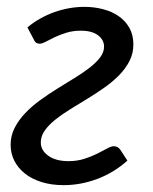

<svg xmlns="http://www.w3.org/2000/svg" viewBox="-20 -533 446 560"><path d="M226 -513Q254.5 -513 280.5 -506.2Q306.5 -499.5 326.2 -485.8Q346 -472 357.5 -451.5Q369 -431 369 -403.5Q369 -377 357.5 -354.8Q346 -332.5 327 -313.2Q308 -294 283.8 -277Q259.5 -260 234 -244.5Q208.5 -229 184.2 -214Q160 -199 141 -183.8Q122 -168.5 110.5 -152.2Q99 -136 99 -117.5Q99 -94.5 120.8 -78.8Q142.5 -63 180 -63Q205 -63 226 -69.8Q247 -76.5 263.5 -84.8Q280 -93 292.2 -99.8Q304.5 -106.5 311.5 -106.5Q318.5 -106.5 323 -103.8Q327.5 -101 331.5 -95.5L351.5 -64.5Q312.5 -29.5 264 -11.2Q215.5 7 166 7Q130 7 101.2 -2Q72.5 -11 52.5 -27Q32.5 -43 21.8 -64.2Q11 -85.5 11 -110.5Q11 -137.5 22.8 -160.2Q34.5 -183 53.5 -203Q72.5 -223 97 -240.8Q121.5 -258.5 147.2 -274.5Q173 -290.5 197.5 -305.5Q222 -320.5 241 -335.2Q260 -350 271.8 -365.2Q283.5 -380.5 283.5 -397Q283.5 -416.5 266 -430Q248.5 -443.5 215.5 -443.5Q193.5 -443.5 174.5 -437.8Q155.5 -432 140.2 -424.8Q125 -417.5 113.8 -411.5Q102.5 -405.5 95.5 -405.5Q91.5 -405.5 87 -407.5Q82.5 -409.5 79 -417L60 -453Q76.5 -467 96.2 -478.2Q116 -489.5 137.5 -497.2Q159 -505 181.5 -509Q204 -513 226 -513Z"/></svg>

Font: Lato 2
Style: Italic
Weight: 400
Italic angle: -7°
Designer: Lukasz Dziedzic with Adam Twardoch and Botio Nikoltchev
Foundry: tyPoland Lukasz Dziedzic
Version: Version 2.015; 2015-08-06; http://www.latofonts.com/